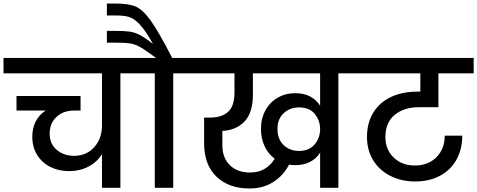

<svg xmlns="http://www.w3.org/2000/svg" viewBox="-44 -1070 2719 1094"><path d="M764 -652H642V0H537V-191Q508 -146 459.5 -120.5Q411 -95 350 -95Q291 -95 243.5 -118.5Q196 -142 168 -186.5Q140 -231 140 -292Q140 -340 159.5 -378Q179 -416 216 -440H50V-523H415V-440H378Q316 -440 277.5 -403.5Q239 -367 239 -309Q239 -250 279.5 -216Q320 -182 380 -182Q450 -183 493.5 -232Q537 -281 537 -355V-652H-24V-740H764Z M1065 -740V-652H943V0H838V-652H716V-740H845Q786 -784 756 -801Q726 -818 697.5 -822.5Q669 -827 611 -827H565V-894H609Q665 -894 694 -890Q723 -886 753 -870.5Q783 -855 828 -819Q786 -895 753 -930Q720 -965 691 -973.5Q662 -982 613 -982H565V-1050H611Q688 -1050 728.5 -1033Q769 -1016 814.5 -953Q860 -890 937 -740Z M2006 -740V-652H1884V0H1780V-200Q1759 -167 1723.5 -148Q1688 -129 1639 -129Q1621 -129 1603 -132Q1572 -71 1514 -33.5Q1456 4 1378 4Q1259 4 1189 -64Q1119 -132 1119 -253V-400H1152Q1219 -400 1255.5 -432.5Q1292 -465 1292 -544V-652H1017V-740ZM1381 -87Q1431 -87 1466 -109Q1501 -131 1521 -166Q1484 -193 1463.5 -237Q1443 -281 1443 -336Q1443 -395 1468.5 -441.5Q1494 -488 1538.5 -513.5Q1583 -539 1639 -539Q1688 -539 1723.5 -520Q1759 -501 1780 -468V-652H1397V-531Q1397 -428 1349.5 -378Q1302 -328 1223 -324V-241Q1223 -172 1265 -129.5Q1307 -87 1381 -87ZM1660 -210Q1718 -210 1749 -247.5Q1780 -285 1780 -334Q1780 -384 1749.5 -421Q1719 -458 1660 -458Q1608 -458 1572.5 -425Q1537 -392 1537 -336Q1537 -277 1572 -243.5Q1607 -210 1660 -210Z M2342 -459Q2258 -459 2205 -415.5Q2152 -372 2152 -289Q2152 -218 2199 -172.5Q2246 -127 2320 -127Q2396 -127 2443 -174.5Q2490 -222 2490 -297H2590Q2590 -220 2557 -160.5Q2524 -101 2463 -68.5Q2402 -36 2322 -36Q2243 -36 2180 -68Q2117 -100 2082 -157.5Q2047 -215 2047 -289Q2047 -370 2083 -428.5Q2119 -487 2184 -517.5Q2249 -548 2336 -548H2351V-652H1958V-740H2655V-652H2454V-459Z"/></svg>

Font: MSTAGE Medium
Style: Regular
Weight: 500
Designer: Ninad Kale (Devanagari), Jonny Pinhorn (Latin)
Foundry: Indian Type Foundry
Version: 4.004